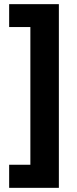

<svg xmlns="http://www.w3.org/2000/svg" viewBox="-20 -741 368 923"><path d="M126 51V-611H24V-721H263V162H24V51Z"/></svg>

Font: Noto Sans UI ExtraBold
Style: Regular
Weight: 800
Designer: Monotype Design Team
Foundry: Monotype Imaging Inc.
Version: Version 1.001